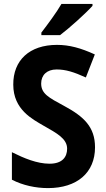

<svg xmlns="http://www.w3.org/2000/svg" viewBox="-20 -1047 544 984"><path d="M454 -1017V-1027H295C269 -982 225 -923 192 -880V-867H288C338 -905 421 -980 454 -1017ZM467 -292C467 -397 409 -450 309 -504C229 -547 191 -567 191 -619C191 -662 220 -691 270 -691C317 -691 358 -678 420 -650L466 -768C394 -801 335 -817 272 -817C131 -817 47 -738 48 -613C48 -485 147 -436 203 -403C272 -364 324 -336 324 -285C324 -242 299 -208 234 -208C170 -208 103 -236 41 -267V-126C97 -97 163 -83 226 -83C375 -83 467 -162 467 -292Z"/></svg>

Font: Noto Sans Kannada UI SemiCondensed
Style: Bold
Weight: 700
Width: 4
Designer: Jelle Bosma - Monotype Design Team
Foundry: Monotype Imaging Inc.
Version: Version 2.005